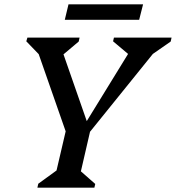

<svg xmlns="http://www.w3.org/2000/svg" viewBox="-20 -863 809 883"><path d="M152 0 156 -18 240 -79 282 -259 158 -614 101 -673 106 -690H346L342 -672L272 -613L379 -306L569 -615L500 -673L504 -690H769L765 -672L683 -615L394 -257L352 -75L418 -17L414 0ZM278 -772 295 -843H638L620 -772Z"/></svg>

Font: Platypi
Style: Italic
Weight: 400
Italic angle: -13°
Designer: David Sargent
Foundry: Bolt Cutter Type
Version: Version 1.200; ttfautohint (v1.8.4.7-5d5b)